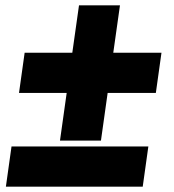

<svg xmlns="http://www.w3.org/2000/svg" viewBox="-20 -622 651 717"><path d="M72 -425H250L275 -602H428L403 -425H583L562 -275H382L357 -97H204L229 -275H51ZM23 -75H534L513 75H2Z"/></svg>

Font: Pathway Extreme 8pt Thin 12pt Black
Style: Italic
Weight: 900
Italic angle: -8°
Version: Version 1.001;gftools[0.9.26]